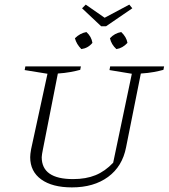

<svg xmlns="http://www.w3.org/2000/svg" viewBox="-20 -806 732 833"><path d="M292 7Q207 7 159 -27.5Q111 -62 111 -124Q111 -137 115 -159L186 -486L87 -502L90 -518H331L328 -503Q310 -498 285.5 -493.5Q261 -489 231 -487L166 -157Q164 -146 162.5 -138Q161 -130 161 -124Q161 -29 297 -29Q353 -29 394.5 -46Q436 -63 471 -100L552 -486L455 -502L458 -518H692L689 -503Q671 -498 647 -493.5Q623 -489 591 -487L527 -167Q511 -84 449 -38.5Q387 7 292 7ZM419 -692 336 -770 352 -786 434 -729 541 -786 554 -770 440 -692ZM333 -593Q312 -614 305 -640Q327 -662 355 -667Q377 -647 381 -620Q362 -597 333 -593ZM485 -593Q463 -613 457 -640Q477 -662 506 -667Q529 -645 533 -620Q512 -597 485 -593Z"/></svg>

Font: Piazzolla SC ExtraLight
Style: Italic
Weight: 200
Italic angle: -11.3°
Designer: Juan Pablo del Peral
Foundry: Huerta Tipografica
Version: Version 1.330